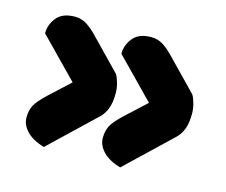

<svg xmlns="http://www.w3.org/2000/svg" viewBox="-69 -533 713 605"><g transform="rotate(15 287.0 -230.0)"><path d="M29 -366Q29 -395 48 -418Q67 -441 107 -441Q129 -441 146.5 -429.5Q164 -418 181 -400L278 -300Q284 -290 288.5 -273.5Q293 -257 293 -241Q293 -209 285 -189.5Q277 -170 265 -159L118 -19Q80 -30 60.5 -50.5Q41 -71 41 -95Q41 -117 49.5 -134Q58 -151 87 -178L153 -239ZM278 -366Q278 -395 297 -418Q316 -441 356 -441Q378 -441 395.5 -429.5Q413 -418 430 -400L527 -300Q533 -290 537.5 -273.5Q542 -257 542 -241Q542 -209 534 -189.5Q526 -170 514 -159L367 -19Q329 -30 309.5 -50.5Q290 -71 290 -95Q290 -117 298.5 -134Q307 -151 336 -178L402 -239Z"/></g></svg>

Font: Baloo Bhai
Style: Regular
Weight: 400
Designer: Supriya Tembe, Noopur Datye and Ek Type
Foundry: Ek Type
Version: Version 1.443;PS 1.000;hotconv 16.6.51;makeotf.lib2.5.65220;